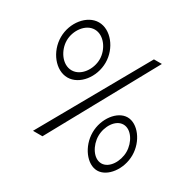

<svg xmlns="http://www.w3.org/2000/svg" viewBox="-134 -735 891 879"><g transform="rotate(30 312.0 -295.0)"><path d="M32 -446C32 -369 87 -300 150 -300C213 -300 268 -369 268 -446C268 -522 213 -591 150 -591C87 -591 32 -522 32 -446ZM63 -446C63 -498 101 -553 150 -553C199 -553 237 -498 237 -446C237 -394 200 -338 150 -338C100 -338 63 -394 63 -446ZM136 -10H186L494 -570H452ZM376 -140C376 -66 427 1 481 1C535 1 586 -66 586 -140C586 -214 535 -280 481 -280C427 -280 376 -214 376 -140ZM407 -140C407 -190 439 -242 481 -242C523 -242 555 -190 555 -140C555 -90 523 -37 481 -37C439 -37 407 -90 407 -140Z"/></g></svg>

Font: Charger Sport
Style: ExLitNrw
Weight: 200
Designer: Jasper
Foundry: Cannot Into Space Fonts
Version: Version 1.1